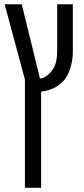

<svg xmlns="http://www.w3.org/2000/svg" viewBox="-20 -650 397 910"><path d="M98.1 240.2V-272.9L2 -629.9H83L169.4 -278.3Q174.3 -278.8 177.2 -279.1Q180.2 -279.3 182.6 -279.8Q216.3 -295.9 233.6 -325.9Q251 -356 251 -407.7V-629.9H325.2V-407.7Q325.2 -378.4 319.6 -351.6Q314 -324.7 302.7 -299.8Q287.6 -267.6 257.3 -245.6Q227.1 -223.6 178.2 -215.8H174.8V240.2Z"/></svg>

Font: Open Sans Condensed
Style: Regular
Weight: 400
Width: 3
Designer: Monotype Design Team
Foundry: Monotype Imaging Inc.
Version: Version 3.000